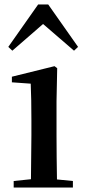

<svg xmlns="http://www.w3.org/2000/svg" viewBox="-20 -836 382 856"><path d="M310 -610 328 -627 195 -816H150L17 -627L35 -610L172 -729ZM117 0H305V-29L234 -36C233 -93 232 -177 232 -232V-385L235 -532L223 -541L33 -494V-469L117 -463C119 -414 120 -367 120 -300V-232L118 -37L41 -29V0Z"/></svg>

Font: Noto Serif CJK KR SemiBold
Style: Regular
Weight: 600
Designer: Ryoko NISHIZUKA 西塚涼子 (kana & ideographs); Frank Grießhammer (Latin, Greek & Cyrillic); Wenlong ZHANG 张文龙 (bopomofo); San
Foundry: Adobe
Version: Version 2.001;hotconv 1.1.0;makeotfexe 2.6.0